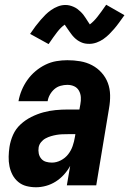

<svg xmlns="http://www.w3.org/2000/svg" viewBox="-20 -782 545 810"><path d="M132 8Q111 8 91.5 3Q72 -2 57 -14.5Q42 -27 33 -44Q24 -61 20 -80.5Q16 -100 16.5 -121Q17 -142 20 -162Q24 -188 35 -213Q46 -238 66.5 -257Q87 -276 112 -288.5Q137 -301 162.5 -308Q188 -315 214 -317.5Q240 -320 266 -320H315L319 -342Q322 -357 321 -372Q320 -387 313 -399.5Q306 -412 293 -418Q280 -424 264 -424Q250 -424 235.5 -420Q221 -416 209.5 -406Q198 -396 190.5 -382.5Q183 -369 181 -355H58Q62 -378 71.5 -401Q81 -424 95.5 -444.5Q110 -465 129.5 -481.5Q149 -498 171.5 -509Q194 -520 217.5 -524Q241 -528 264 -528Q292 -528 318.5 -523.5Q345 -519 368 -507Q391 -495 408.5 -475.5Q426 -456 435 -432Q444 -408 444.5 -380.5Q445 -353 440 -325L386 0H262L276 -82Q265 -62 249.5 -45Q234 -28 215 -16Q196 -4 174.5 2Q153 8 132 8ZM199 -96Q218 -96 236.5 -105.5Q255 -115 267.5 -131Q280 -147 286.5 -166Q293 -185 296 -204L298 -216H266Q254 -216 242 -215.5Q230 -215 218.5 -213Q207 -211 195 -207.5Q183 -204 172 -198Q161 -192 153 -182Q145 -172 143 -160Q141 -147 143.5 -134.5Q146 -122 154 -112.5Q162 -103 174 -99.5Q186 -96 199 -96ZM185 -596 107 -639Q119 -657 130 -671.5Q141 -686 151.5 -698Q162 -710 172 -720Q182 -730 195.5 -739.5Q209 -749 224.5 -755Q240 -761 256 -761Q265 -761 273.5 -759Q282 -757 291 -753Q300 -749 306 -744.5Q312 -740 319 -733.5Q326 -727 331.5 -720Q337 -713 341 -706.5Q345 -700 350 -692.5Q355 -685 359 -679Q375 -691 390.5 -710.5Q406 -730 428 -762L505 -718Q493 -701 482 -686Q471 -671 461 -659.5Q451 -648 440.5 -637.5Q430 -627 416.5 -617.5Q403 -608 387.5 -602.5Q372 -597 357 -597Q347 -597 338.5 -598.5Q330 -600 321.5 -604Q313 -608 306.5 -612.5Q300 -617 293 -624Q286 -631 281 -638Q276 -645 271.5 -651Q267 -657 261.5 -665.5Q256 -674 253 -678Q237 -667 221.5 -647Q206 -627 185 -596Z"/></svg>

Font: Iosevka SS04 Extrabold
Style: Italic
Weight: 800
Italic angle: -9°
Monospace: yes
Designer: Belleve Invis
Foundry: Belleve Invis
Version: Version 19.0.0; ttfautohint (v1.8.4)